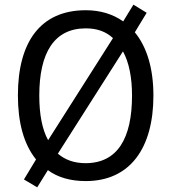

<svg xmlns="http://www.w3.org/2000/svg" viewBox="-20 -769 736 826"><path d="M640 -358C640 -474 612 -567 560 -630L611 -714L554 -749L510 -677C466 -708 412 -725 349 -725C153 -725 57 -587 57 -359C57 -242 82 -149 135 -83L83 3L140 37L186 -37C228 -6 283 10 349 10C539 10 640 -131 640 -358ZM149 -358C149 -542 213 -647 349 -647C398 -647 436 -633 466 -605L187 -166C161 -213 149 -278 149 -358ZM548 -358C548 -173 485 -67 348 -67C300 -67 260 -81 229 -108L509 -548C535 -501 548 -436 548 -358Z"/></svg>

Font: Noto Sans Armenian SemiCondensed
Style: Regular
Weight: 400
Width: 4
Designer: Monotype Design Team
Foundry: Monotype Imaging Inc.
Version: Version 2.008